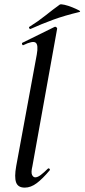

<svg xmlns="http://www.w3.org/2000/svg" viewBox="-20 -848 386 877"><path d="M93 9Q62 9 53.5 -15Q45 -39 54 -89L148 -599Q156 -643 143 -653Q130 -663 87 -642Q83 -640 81 -646Q79 -652 83 -653L229 -725Q234 -727 238 -723Q242 -719 241 -717L128 -89Q121 -60 126.5 -49Q132 -38 141 -38Q152 -38 166.5 -49Q181 -60 198 -77Q202 -81 206 -77Q210 -73 206 -69Q175 -32 148 -11.5Q121 9 93 9ZM120 -716Q116 -714 113.5 -719.5Q111 -725 115 -726Q155 -751 188 -777.5Q221 -804 253 -827Q258 -830 275 -826Q292 -822 310.5 -814.5Q329 -807 340 -801Q351 -795 342 -793Q275 -777 223 -758Q171 -739 120 -716Z"/></svg>

Font: Cormorant Garamond Light SemiBold
Style: Italic
Weight: 600
Italic angle: -10°
Version: Version 4.001